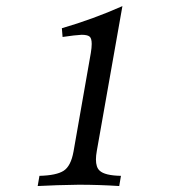

<svg xmlns="http://www.w3.org/2000/svg" viewBox="-20 -624 589 644"><path d="M379.9 0Q312.5 -4.4 244.1 -4.4Q168.5 -3.4 106.4 0L112.3 -34.2Q169.4 -35.6 193.6 -51.3Q217.8 -66.9 226.6 -115.7L284.7 -446.8Q287.6 -464.4 287.6 -476.6Q287.6 -496.1 280 -501.7Q272.5 -507.3 253.4 -507.3Q232.4 -506.3 189.9 -500L187.5 -529.3Q293 -560.1 390.6 -603.5L304.7 -117.7Q301.8 -101.6 301.8 -89.4Q301.8 -63 314 -51.8Q331.1 -35.2 385.7 -34.2Z"/></svg>

Font: Kelvinch
Style: Italic
Weight: 400
Italic angle: -10°
Designer: Paul James Miller
Foundry: High-Logic / Made with FontCreator
Version: Version 3.40;July 22, 2017;FontCreator 11.0.0.2388 64-bit